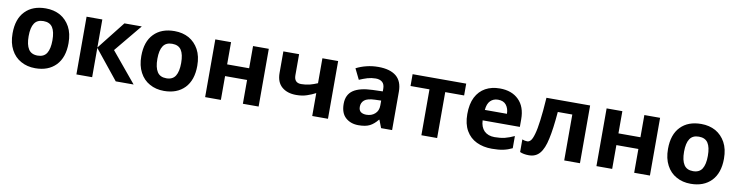

<svg xmlns="http://www.w3.org/2000/svg" viewBox="-21 -1168 6857 1788"><g transform="rotate(10 3408.0 -273.5)"><path d="M574.2 -273.9Q574.2 -138.2 502.9 -64Q431.2 9.8 308.1 9.8Q231 9.8 172.4 -23.4Q112.8 -55.7 79.1 -119.6Q44.9 -183.1 44.9 -273.9Q44.9 -410.6 116.2 -483.4Q186.5 -556.2 311 -556.2Q387.2 -556.2 447.3 -523.4Q505.9 -489.7 540 -427.7Q574.2 -365.2 574.2 -273.9ZM196.8 -273.9Q196.8 -192.9 223.6 -151.4Q250 -109.9 310.1 -109.9Q369.1 -109.9 395.5 -151.4Q421.9 -193.4 421.9 -273.9Q421.9 -355.5 395.5 -395.5Q369.1 -436 309.1 -436Q250 -436 223.6 -395.5Q196.8 -355.5 196.8 -273.9Z M1054.7 -545.9H1218.8L1002.4 -284.2L1237.8 0H1068.8L845.7 -276.9V0H696.8V-545.9H845.7V-280.8Z M1791.5 -273.9Q1791.5 -138.2 1720.2 -64Q1648.4 9.8 1525.4 9.8Q1448.2 9.8 1389.6 -23.4Q1330.1 -55.7 1296.4 -119.6Q1262.2 -183.1 1262.2 -273.9Q1262.2 -410.6 1333.5 -483.4Q1403.8 -556.2 1528.3 -556.2Q1604.5 -556.2 1664.6 -523.4Q1723.1 -489.7 1757.3 -427.7Q1791.5 -365.2 1791.5 -273.9ZM1414.1 -273.9Q1414.1 -192.9 1440.9 -151.4Q1467.3 -109.9 1527.3 -109.9Q1586.4 -109.9 1612.8 -151.4Q1639.2 -193.4 1639.2 -273.9Q1639.2 -355.5 1612.8 -395.5Q1586.4 -436 1526.4 -436Q1467.3 -436 1440.9 -395.5Q1414.1 -355.5 1414.1 -273.9Z M2063 -545.9V-335.9H2271V-545.9H2419.9V0H2271V-225.1H2063V0H1914.1V-545.9Z M2706.5 -346.2Q2706.5 -275.4 2772.5 -274.9Q2813 -274.9 2852.5 -284.2Q2891.6 -294.9 2926.8 -310.1V-545.9H3075.7V0H2926.8V-216.8Q2889.6 -196.8 2846.7 -182.6Q2803.2 -167 2744.6 -167Q2659.7 -167 2608.9 -210.9Q2557.6 -254.9 2557.6 -342.8V-545.9H2706.5Z M3455.1 -557.1Q3564.5 -557.1 3623.5 -509.8Q3682.1 -461.4 3682.1 -363.8V0H3578.1L3549.3 -74.2H3545.4Q3510.3 -30.3 3471.2 -10.3Q3432.1 9.8 3364.3 9.8Q3291 9.8 3243.2 -32.7Q3195.3 -75.2 3195.3 -163.1Q3195.3 -249.5 3256.3 -291.5Q3317.4 -333 3439.5 -336.9L3534.2 -339.8V-363.8Q3534.2 -407.2 3511.7 -426.8Q3488.8 -446.8 3449.2 -446.8Q3410.2 -446.8 3371.1 -435.5Q3331.1 -422.9 3295.4 -407.2L3246.1 -507.8Q3291.5 -531.2 3343.8 -543.9Q3396.5 -557.1 3455.1 -557.1ZM3476.6 -251Q3404.3 -248.5 3376.5 -225.1Q3348.1 -201.2 3348.1 -162.1Q3348.1 -127.9 3368.2 -113.3Q3388.2 -99.1 3420.4 -99.1Q3469.2 -99.1 3501 -127.4Q3534.2 -155.8 3534.2 -208V-252.9Z M4286.6 -434.1H4107.9V0H3959V-434.1H3779.8V-545.9H4286.6Z M4604 -556.2Q4717.3 -556.2 4782.7 -491.2Q4848.6 -426.8 4848.6 -308.1V-235.8H4496.6Q4499 -172.9 4534.2 -136.7Q4570.8 -101.1 4632.8 -101.1Q4686 -101.1 4729 -111.3Q4772.5 -122.6 4817.9 -144V-28.8Q4777.3 -8.8 4733.4 0.5Q4689.9 9.8 4626 9.8Q4544.4 9.8 4481 -20.5Q4417.5 -50.8 4381.8 -112.8Q4345.7 -175.3 4345.7 -269Q4345.7 -365.2 4377.9 -428.7Q4410.6 -492.2 4468.8 -524.4Q4526.9 -556.2 4604 -556.2ZM4605 -450.2Q4562 -450.2 4533.2 -421.9Q4504.9 -393.6 4500 -335H4709Q4708.5 -384.3 4683.1 -417.5Q4658.2 -450.2 4605 -450.2Z M5458.5 0H5309.6V-434.1H5172.4Q5158.7 -270 5137.7 -176.8Q5117.7 -80.6 5078.6 -34.7Q5040.5 9.8 4976.6 9.8Q4925.3 9.8 4891.6 -5.9V-125Q4915 -115.2 4939.5 -115.2Q4957 -115.2 4972.7 -132.8Q4987.8 -150.9 5001 -198.2Q5015.1 -246.6 5025.4 -329.6Q5036.1 -406.7 5045.4 -545.9H5458.5Z M5763.2 -545.9V-335.9H5971.2V-545.9H6120.1V0H5971.2V-225.1H5763.2V0H5614.3V-545.9Z M6772 -273.9Q6772 -138.2 6700.7 -64Q6628.9 9.8 6505.9 9.8Q6428.7 9.8 6370.1 -23.4Q6310.5 -55.7 6276.9 -119.6Q6242.7 -183.1 6242.7 -273.9Q6242.7 -410.6 6314 -483.4Q6384.3 -556.2 6508.8 -556.2Q6585 -556.2 6645 -523.4Q6703.6 -489.7 6737.8 -427.7Q6772 -365.2 6772 -273.9ZM6394.5 -273.9Q6394.5 -192.9 6421.4 -151.4Q6447.8 -109.9 6507.8 -109.9Q6566.9 -109.9 6593.3 -151.4Q6619.6 -193.4 6619.6 -273.9Q6619.6 -355.5 6593.3 -395.5Q6566.9 -436 6506.8 -436Q6447.8 -436 6421.4 -395.5Q6394.5 -355.5 6394.5 -273.9Z"/></g></svg>

Font: Droid Sans Thai
Style: Bold
Weight: 700
Designer: Steve Matteson
Foundry: Ascender Corporation
Version: Version 1.00